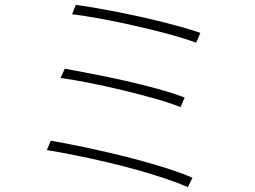

<svg xmlns="http://www.w3.org/2000/svg" viewBox="-20 -756 1040 783"><path d="M289 -736Q328 -731 379 -722Q430 -713 487 -701.5Q544 -690 601 -676.5Q658 -663 708.5 -649Q759 -635 797 -622L780 -582Q742 -596 692.5 -610Q643 -624 587 -637.5Q531 -651 474.5 -663Q418 -675 366.5 -684Q315 -693 274 -698ZM244 -476Q293 -467 357.5 -454.5Q422 -442 491 -426.5Q560 -411 623.5 -393.5Q687 -376 733 -358L716 -319Q672 -337 609.5 -354.5Q547 -372 478.5 -388.5Q410 -405 344.5 -418Q279 -431 227 -438ZM187 -182Q236 -174 296.5 -161.5Q357 -149 422 -134Q487 -119 550 -102Q613 -85 668.5 -67Q724 -49 765 -31L746 7Q707 -10 652 -28.5Q597 -47 534 -64.5Q471 -82 406 -97Q341 -112 280.5 -124Q220 -136 171 -144Z"/></svg>

Font: Noto Sans SC Thin ExtraLight
Style: Regular
Weight: 250
Version: Version 2.004-H2;hotconv 1.0.118;makeotfexe 2.5.65603